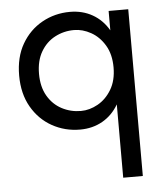

<svg xmlns="http://www.w3.org/2000/svg" viewBox="-51 -515 671 780"><g transform="rotate(-5 285.0 -125.0)"><path d="M35 -230Q35 -305 66 -358.5Q97 -412 149 -441Q201 -470 263 -470Q314 -470 354.5 -447Q395 -424 420 -381V-460H500V220H420V-79Q395 -36 354.5 -13Q314 10 263 10Q201 10 149 -19Q97 -48 66 -102Q35 -156 35 -230ZM116 -230Q116 -177 137.5 -140Q159 -103 195 -84Q231 -65 273 -65Q308 -65 342 -84Q376 -103 398 -140Q420 -177 420 -230Q420 -283 398 -320Q376 -357 342 -376Q308 -395 273 -395Q231 -395 195 -376Q159 -357 137.5 -320Q116 -283 116 -230Z"/></g></svg>

Font: Jost*
Style: Regular
Weight: 400
Version: Version 3.7